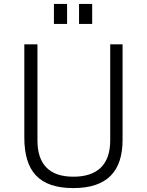

<svg xmlns="http://www.w3.org/2000/svg" viewBox="-20 -949 747 979"><path d="M322 -929H255V-827H322ZM450 -929H383V-827H450ZM605 -236V-723H542V-233C542 -109 476 -48 354 -48C232 -48 171 -111 171 -233V-723H104V-248C104 -76 179 10 354 10C526 10 605 -75 605 -236Z"/></svg>

Font: United Sans ExtraLight
Style: Regular
Weight: 200
Designer: Pablo Impallari, Rodrigo Fuenzalida (Modified by Dan O. Williams)
Version: Version 1.000;PS 001.000;hotconv 1.0.88;makeotf.lib2.5.64775